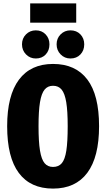

<svg xmlns="http://www.w3.org/2000/svg" viewBox="-20 -1088 623 1126"><path d="M561 -348Q561 -167 492 -74.5Q423 18 291 18Q159 18 90.5 -73.5Q22 -165 22 -348Q22 -528 91 -620.5Q160 -713 291 -713Q423 -713 492 -622Q561 -531 561 -348ZM206 -348Q206 -257 214.5 -205Q223 -153 241.5 -131Q260 -109 291 -109Q324 -109 342.5 -131Q361 -153 369 -204.5Q377 -256 377 -348Q377 -437 368.5 -488.5Q360 -540 341.5 -562.5Q323 -585 291 -585Q260 -585 241.5 -562.5Q223 -540 214.5 -488.5Q206 -437 206 -348ZM270 -828Q270 -792 248 -768.5Q226 -745 190 -745Q156 -745 132.5 -769Q109 -793 109 -828Q109 -863 132.5 -886.5Q156 -910 190 -910Q225 -910 247.5 -886.5Q270 -863 270 -828ZM474 -828Q474 -792 451.5 -768.5Q429 -745 393 -745Q359 -745 335.5 -769Q312 -793 312 -828Q312 -863 335.5 -886.5Q359 -910 393 -910Q429 -910 451.5 -886.5Q474 -863 474 -828ZM427 -955H157V-1068H427Z"/></svg>

Font: Fira Sans Extra Condensed ExtraBold
Style: Regular
Weight: 800
Width: 1
Designer: Carrois Corporate & Edenspiekermann AG
Foundry: Carrois Corporate GbR & Edenspiekermann AG
Version: Version 4.203